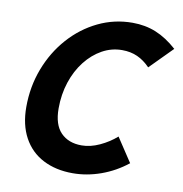

<svg xmlns="http://www.w3.org/2000/svg" viewBox="-80 -776 820 862"><g transform="rotate(10 330.0 -345.0)"><path d="M51 -246Q51 -339 82.5 -421.5Q114 -504 170 -567Q226 -630 299.5 -665.5Q373 -701 456 -701Q514 -701 563 -681Q612 -661 660 -618L559 -516Q532 -544 501 -558Q470 -572 431 -572Q383 -572 340.5 -548.5Q298 -525 265 -483Q232 -441 213.5 -385Q195 -329 195 -265Q195 -191 230 -155Q265 -119 325 -119Q365 -119 407 -138.5Q449 -158 482 -187L554 -78Q500 -35 436 -12Q372 11 307 11Q230 11 172 -19Q114 -49 82.5 -107Q51 -165 51 -246Z"/></g></svg>

Font: Radio Canada SemiBold
Style: Italic
Weight: 600
Italic angle: -12°
Designer: Charles Daoud, Etienne Aubert Bonn, Alexandre Saumier Demers, Jacques Le Bailly
Foundry: Radio-Canada
Version: Version 2.104; ttfautohint (v1.8.4.7-5d5b);gftools[0.9.28.de